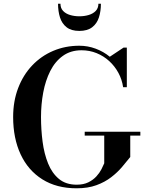

<svg xmlns="http://www.w3.org/2000/svg" viewBox="-20 -1007 797 1037"><path d="M437.5 -295.5H738V-274.5H683.5V-159Q664 -134.5 639.2 -105.2Q614.5 -76 580.5 -49.8Q546.5 -23.5 500.8 -6.8Q455 10 394 10Q285.5 10 208.5 -38.5Q131.5 -87 91.2 -173.8Q51 -260.5 51 -375Q51 -460.5 78 -531.2Q105 -602 153.5 -653.2Q202 -704.5 267.2 -732.2Q332.5 -760 408.5 -760Q454 -760 496.5 -744.2Q539 -728.5 573 -700.5L647.5 -750H665V-536H645Q639 -577.5 619.5 -613.5Q600 -649.5 570 -677Q540 -704.5 501.8 -720Q463.5 -735.5 420.5 -735.5Q361.5 -735.5 319.5 -705.2Q277.5 -675 251.5 -623.5Q225.5 -572 213.5 -507.5Q201.5 -443 201.5 -375Q201.5 -307 210 -241.8Q218.5 -176.5 239.8 -124Q261 -71.5 298.5 -40.5Q336 -9.5 394 -9.5Q431.5 -9.5 457.5 -22.5Q483.5 -35.5 500.8 -54.5Q518 -73.5 528 -93Q538 -112.5 543 -125V-274.5H437.5ZM408.5 -840Q365 -840 339.8 -859.8Q314.5 -879.5 304 -912.8Q293.5 -946 293.5 -987H306.5Q306.5 -963 320.8 -948Q335 -933 358.5 -926Q382 -919 408.5 -919Q435.5 -919 459 -926Q482.5 -933 497 -948Q511.5 -963 511.5 -987H525Q525 -946 514.2 -912.8Q503.5 -879.5 477.8 -859.8Q452 -840 408.5 -840Z"/></svg>

Font: Bodoni Moda 11pt SemiBold
Style: Regular
Weight: 600
Designer: Owen Earl
Foundry: indestructible type
Version: Version 2.004